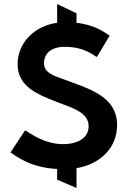

<svg xmlns="http://www.w3.org/2000/svg" viewBox="-20 -825 634 951"><path d="M303 -593C406 -593 451 -543 460 -543L523 -648C504 -660 457 -701 359 -712V-759L263 -805V-712C153 -698 67 -614 67 -507C67 -396 168 -356 264 -319C338 -291 419 -268 419 -200C419 -130 345 -111 294 -111C188 -111 114 -178 104 -179L32 -70C53 -57 125 5 263 12V65L359 106V8C468 -10 560 -86 560 -206C560 -353 407 -389 299 -431C252 -448 198 -462 198 -511C198 -564 238 -594 303 -593Z"/></svg>

Font: Bluebird
Style: Regular
Weight: 400
Designer: Jasper
Foundry: Cannot Into Space Fonts
Version: Version 0.98